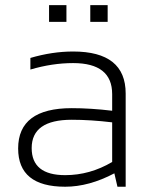

<svg xmlns="http://www.w3.org/2000/svg" viewBox="-20 -708 575 728"><path d="M48.8 -145Q48.8 -297.9 252 -297.9Q323.7 -297.9 405.3 -288.1V-351.1Q405.3 -468.8 257.3 -468.8Q178.2 -468.8 95.2 -444.3V-488.3Q178.2 -512.7 257.3 -512.7Q456.5 -512.7 456.5 -353.5V0H425.3L413.6 -50.8Q317.4 0 227.1 0Q48.8 0 48.8 -145ZM252 -253.9Q100.1 -253.9 100.1 -146.5Q100.1 -43.9 227.1 -43.9Q320.8 -43.9 405.3 -93.8V-244.1Q323.7 -253.9 252 -253.9ZM388.2 -688.5V-625H322.3V-688.5ZM231.9 -688.5V-625H166V-688.5Z"/></svg>

Font: Voltera Light
Style: Light
Weight: 300
Designer: Bernd Montag
Version: Version 1.301